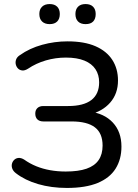

<svg xmlns="http://www.w3.org/2000/svg" viewBox="-20 -918 679 947"><path d="M310 9Q233 9 168 -10Q103 -29 58 -64Q45 -74 40.5 -86.5Q36 -99 39 -110.5Q42 -122 50.5 -130Q59 -138 71.5 -139Q84 -140 99 -131Q127 -111 159 -98Q191 -85 227.5 -78.5Q264 -72 304 -72Q367 -72 407 -86Q447 -100 466.5 -128.5Q486 -157 486 -200Q486 -261 448 -290Q410 -319 333 -319H194Q175 -319 164.5 -329Q154 -339 154 -358Q154 -375 164.5 -385Q175 -395 194 -395H316Q392 -395 430.5 -424.5Q469 -454 469 -512Q469 -549 451 -576.5Q433 -604 396.5 -619Q360 -634 305 -634Q254 -634 206 -620Q158 -606 118 -579Q102 -569 89.5 -570.5Q77 -572 69 -580Q61 -588 58 -600Q55 -612 59.5 -624.5Q64 -637 78 -646Q126 -680 187.5 -697Q249 -714 313 -714Q396 -714 451 -690Q506 -666 534 -622.5Q562 -579 562 -521Q562 -456 523.5 -412Q485 -368 420 -353V-368Q494 -359 536.5 -313.5Q579 -268 579 -195Q579 -132 550 -86Q521 -40 461.5 -15.5Q402 9 310 9ZM402 -799Q378 -799 365 -812Q352 -825 352 -849Q352 -872 365 -885Q378 -898 402 -898Q426 -898 439 -885Q452 -872 452 -849Q452 -825 439.5 -812Q427 -799 402 -799ZM225 -799Q201 -799 187.5 -812Q174 -825 174 -849Q174 -872 187.5 -885Q201 -898 225 -898Q249 -898 262 -885Q275 -872 275 -849Q275 -825 262 -812Q249 -799 225 -799Z"/></svg>

Font: Nunito Medium
Style: Regular
Weight: 500
Designer: Vernon Adams
Foundry: Vernon Adams
Version: Version 3.601